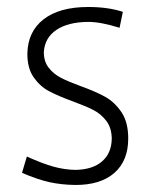

<svg xmlns="http://www.w3.org/2000/svg" viewBox="-20 -509 428 541"><path d="M42 -22 55.7 -67.9Q100.1 -47.9 131.1 -39.3Q162.1 -30.8 192.9 -30.3Q241.2 -31.2 267.8 -54.4Q294.4 -77.6 294.9 -118.7Q294.4 -148.9 279.5 -168.5Q264.6 -188 243.2 -199Q221.7 -210 184.6 -223.6Q143.1 -238.8 117.9 -252.2Q92.8 -265.6 75 -291Q57.1 -316.4 57.1 -357.4Q58.1 -419.9 102.8 -454.6Q147.5 -489.3 228.5 -489.3Q284.7 -489.3 326.2 -475.6L316.9 -430.7Q264.2 -447.3 228.5 -447.3Q171.4 -446.8 138.7 -424.6Q106 -402.3 103.5 -362.3Q103.5 -335.4 117.4 -317.9Q131.3 -300.3 151.6 -289.8Q171.9 -279.3 206.5 -266.6Q250 -251 276.6 -236.1Q303.2 -221.2 322.3 -192.9Q341.3 -164.6 341.3 -118.7Q341.3 -56.2 302.5 -22Q263.7 12.2 192.9 12.2Q152.8 11.7 118.9 4.2Q85 -3.4 42 -22Z"/></svg>

Font: Selawik Light
Style: Regular
Weight: 300
Designer: Aaron Bell
Foundry: Microsoft Corporation
Version: Version 1.01